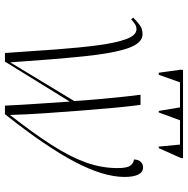

<svg xmlns="http://www.w3.org/2000/svg" viewBox="-12 -732 744 759"><g transform="rotate(90 359.5 -352.0)"><path d="M267 -608 255 -695 256 -704H605L604 -695L565 -608H559L551 -692H455L424 -608H418L404 -692H305L275 -608ZM189 0Q182 -107 175 -201Q168 -295 158.5 -367Q149 -439 134 -479.5Q119 -520 95 -520Q84 -520 75.5 -514.5Q67 -509 56 -499L49 -507Q65 -523 79.5 -533.5Q94 -544 115 -544Q150 -544 170 -486.5Q190 -429 202 -313Q214 -197 226 -21L379 -274Q376 -321 371.5 -370.5Q367 -420 362.5 -463.5Q358 -507 354 -536H394Q400 -493 405.5 -433Q411 -373 416.5 -303Q422 -233 427 -160Q432 -87 434 -20Q506 -112 552.5 -184.5Q599 -257 621.5 -319.5Q644 -382 644 -445Q644 -483 634 -496Q624 -509 610 -510Q610 -527 619 -536.5Q628 -546 641 -546Q660 -546 669.5 -527Q679 -508 679 -473Q679 -390 619.5 -276.5Q560 -163 431 0H397Q394 -67 389.5 -131Q385 -195 381 -256L223 0Z"/></g></svg>

Font: Noto Serif Display SemiCondensed ExtraLight
Style: Italic
Weight: 200
Width: 4
Italic angle: -12°
Designer: Monotype Design Team
Foundry: Monotype Imaging Inc.
Version: Version 2.009